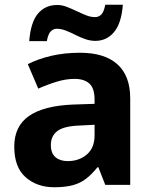

<svg xmlns="http://www.w3.org/2000/svg" viewBox="-20 -778 639 808"><path d="M317 -556Q420 -556 474 -507.5Q528 -459 528 -364V0H423L394 -74H390Q367 -45 342.5 -26Q318 -7 286 1.5Q254 10 208 10Q136 10 88 -32Q40 -74 40 -161Q40 -247 102 -290Q164 -333 287 -338L378 -341V-358Q378 -407 356 -426.5Q334 -446 294 -446Q257 -446 218 -434Q179 -422 141 -405L97 -508Q140 -530 195.5 -543Q251 -556 317 -556ZM321 -250Q250 -248 222 -227Q194 -206 194 -168Q194 -133 213.5 -116.5Q233 -100 265 -100Q313 -100 345.5 -128Q378 -156 378 -208V-253ZM103 -605Q109 -684 139.5 -720.5Q170 -757 221 -757Q241 -757 261.5 -749Q282 -741 303 -731Q324 -721 343 -713.5Q362 -706 380 -706Q395 -706 406 -716.5Q417 -727 423 -758H497Q491 -680 460 -643Q429 -606 381 -606Q360 -606 338.5 -613.5Q317 -621 296.5 -631.5Q276 -642 256.5 -649.5Q237 -657 219 -657Q205 -657 194 -646.5Q183 -636 177 -605Z"/></svg>

Font: Noto Sans Cherokee
Style: Regular
Weight: 400
Designer: Monotype Design Team
Foundry: Monotype Imaging Inc.
Version: Version 2.001